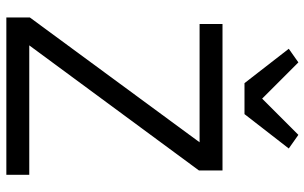

<svg xmlns="http://www.w3.org/2000/svg" viewBox="-202 -782 983 620"><g transform="rotate(90 290.0 -471.5)"><path d="M544 0H36V-76L439 -624H57V-698H530V-622L126 -74H544ZM248 -769 137 -912 181 -943 298 -826 415 -943 459 -912 348 -769Z"/></g></svg>

Font: IBM Plex Sans Hebrew
Style: Regular
Weight: 400
Designer: Mike Abbink, Paul van der Laan, Pieter van Rosmalen, Yanek Iontef
Foundry: Bold Monday
Version: Version 1.2